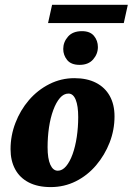

<svg xmlns="http://www.w3.org/2000/svg" viewBox="-20 -762 546 790"><path d="M188.5 7.8Q135.7 7.8 98.6 -11.2Q61.5 -30.3 42.5 -65.4Q23.4 -100.6 23.4 -148.4Q23.4 -204.1 43.5 -256.3Q63.5 -308.6 99.1 -350.1Q134.8 -391.6 183.1 -416Q231.4 -440.4 286.1 -440.4Q337.9 -440.4 375 -421.4Q412.1 -402.3 431.6 -367.2Q451.2 -332 451.2 -283.2Q451.2 -227.5 431.2 -175.8Q411.1 -124 375.5 -82Q339.8 -40 292 -16.1Q244.1 7.8 188.5 7.8ZM217.8 -59.6Q236.3 -59.6 252 -78.1Q267.6 -96.7 278.8 -127.9Q290 -159.2 295.9 -198.7Q301.8 -238.3 301.8 -280.3Q301.8 -326.2 291.5 -351.6Q281.2 -377 261.7 -377Q242.2 -377 226.6 -358.9Q210.9 -340.8 199.2 -309.1Q187.5 -277.3 181.6 -237.8Q175.8 -198.2 175.8 -156.2Q175.8 -109.4 187 -84.5Q198.2 -59.6 217.8 -59.6ZM177.7 -667 194.3 -742.2H505.9L489.3 -667ZM307.6 -495.1Q272.5 -495.1 256.3 -515.1Q240.2 -535.2 240.2 -560.5Q240.2 -588.9 259.8 -611.3Q279.3 -633.8 317.4 -633.8Q350.6 -633.8 366.7 -614.3Q382.8 -594.7 382.8 -568.4Q382.8 -540 363.3 -517.6Q343.8 -495.1 307.6 -495.1Z"/></svg>

Font: Crimson Pro ExtraBold
Style: Italic
Weight: 800
Italic angle: -12°
Designer: Jacques Le Bailly
Foundry: Baron von Fonthausen
Version: Version 1.003